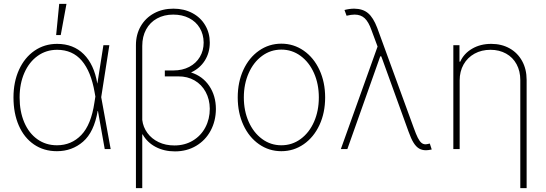

<svg xmlns="http://www.w3.org/2000/svg" viewBox="-20 -761 2788 980"><path d="M48.8 -263.7Q48.8 -342.8 77.1 -405Q105.5 -467.3 156.2 -502.2Q207 -537.1 271.5 -537.1Q354.5 -537.1 407.5 -484.4Q460.4 -431.6 476.6 -335H477.1L507.8 -530.3H538.1L496.6 -265.1L544.9 0H514.6L480 -194.3H478.5Q460 -86.4 403.8 -37.8Q347.7 10.7 270.5 10.7Q203.6 10.7 153.3 -23.7Q103 -58.1 75.9 -120.4Q48.8 -182.6 48.8 -263.7ZM270.5 -19.5Q344.7 -19.5 395 -72Q445.3 -124.5 461.9 -237.3L466.8 -268.1L462.9 -290Q444.8 -395.5 397.5 -451.2Q350.1 -506.8 271.5 -506.8Q215.8 -506.8 172.4 -475.8Q128.9 -444.8 104.5 -389.4Q80.1 -334 80.1 -263.7Q80.1 -191.9 103.8 -136.5Q127.4 -81.1 170.7 -50.3Q213.9 -19.5 270.5 -19.5ZM282.2 -741.2H319.3L290 -582H266.6Z M1050.8 -543.9Q1050.8 -492.2 1025.6 -452.1Q1000.5 -412.1 955.1 -391.1Q1014.2 -372.6 1048.1 -322.3Q1082 -272 1082 -204.1Q1081.5 -143.6 1055.2 -94.2Q1028.8 -44.9 981.2 -16.6Q933.6 11.7 873 11.7Q817.9 11.7 774.7 -11Q731.4 -33.7 708 -75.2L706.1 -74.7V199.2H673.8V-530.3Q673.8 -584.5 698.2 -627Q722.7 -669.4 766.1 -693.1Q809.6 -716.8 865.2 -716.8Q919.4 -716.8 961.7 -694.3Q1003.9 -671.9 1027.3 -632.3Q1050.8 -592.8 1050.8 -543.9ZM870.1 -18.6Q923.3 -18.6 964.6 -43.5Q1005.9 -68.4 1028.3 -111.1Q1050.8 -153.8 1050.8 -206.1Q1050.3 -253.9 1029.8 -291.7Q1009.3 -329.6 972.9 -350.6Q936.5 -371.6 889.6 -371.1H821.3V-401.4H865.2Q911.1 -401.4 946 -419.7Q981 -438 1000.2 -470.5Q1019.5 -502.9 1019.5 -543.9Q1019 -585.9 999.5 -618.4Q980 -650.9 944.8 -668.7Q909.7 -686.5 864.3 -686.5Q817.4 -686.5 781.5 -666.7Q745.6 -647 725.8 -610.6Q706.1 -574.2 706.1 -526.4V-148.9Q710.4 -112.3 732.2 -82.5Q753.9 -52.7 789.6 -35.6Q825.2 -18.6 870.1 -18.6Z M1193.4 -263.7Q1193.4 -341.8 1222.2 -404.3Q1251 -466.8 1302 -502.4Q1353 -538.1 1416 -538.1Q1479 -538.1 1530.3 -502.4Q1581.5 -466.8 1610.6 -404.1Q1639.6 -341.3 1639.6 -263.7Q1639.6 -185.5 1610.6 -123Q1581.5 -60.5 1530.3 -24.9Q1479 10.7 1416 10.7Q1353 10.7 1302 -24.9Q1251 -60.5 1222.2 -123Q1193.4 -185.5 1193.4 -263.7ZM1607.4 -263.7Q1607.4 -332 1582.8 -387.7Q1558.1 -443.4 1514.4 -475.6Q1470.7 -507.8 1416 -507.8Q1361.3 -507.8 1317.6 -475.6Q1273.9 -443.4 1249.3 -387.7Q1224.6 -332 1224.6 -263.7Q1224.6 -195.3 1249.3 -139.6Q1273.9 -84 1317.6 -51.8Q1361.3 -19.5 1416 -19.5Q1471.2 -19.5 1514.9 -51.8Q1558.6 -84 1583 -139.6Q1607.4 -195.3 1607.4 -263.7Z M2065.4 -88.9 1930.7 -460.9 1925.8 -473.6H1920.9L1752.9 0H1719.7L1907.2 -523.4L1876 -607.4Q1861.3 -649.4 1841.3 -668Q1821.3 -686.5 1790 -686.5Q1772.5 -686.5 1749 -680.7L1738.3 -710Q1764.2 -716.8 1788.1 -716.8Q1832 -716.3 1858.6 -693.8Q1885.3 -671.4 1905.3 -619.1L2091.8 -108.4Q2103.5 -75.7 2112.5 -57.9Q2121.6 -40 2130.9 -32.2Q2140.1 -24.4 2152.3 -24.4Q2158.2 -24.4 2173.8 -28.3L2183.6 2Q2166 5.9 2154.3 5.9Q2133.8 5.9 2118.7 -3.2Q2103.5 -12.2 2090.8 -32.7Q2078.1 -53.2 2065.4 -88.9Z M2326.2 0H2293.9V-530.3H2325.2V-446.3H2329.1Q2347.7 -487.8 2389.9 -512.5Q2432.1 -537.1 2487.3 -537.1Q2540 -537.1 2581.1 -514.2Q2622.1 -491.2 2645 -449.5Q2668 -407.7 2668 -353.5V199.2H2635.7V-352.5Q2635.7 -397.9 2616.7 -433.1Q2597.7 -468.3 2563 -487.5Q2528.3 -506.8 2483.4 -506.8Q2438 -506.8 2402.1 -487.1Q2366.2 -467.3 2346.2 -431.9Q2326.2 -396.5 2326.2 -350.6Z"/></svg>

Font: Pretendard GOV Thin
Style: Regular
Weight: 100
Designer: Base glyphs from Inter by Rasmus Andersson; Hangeul glyphs from Noto Sans CJK(Source Han Sans) by Jang Soo-young and Kan
Foundry: Kil Hyung-jin
Version: Version 1.309